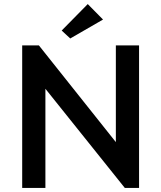

<svg xmlns="http://www.w3.org/2000/svg" viewBox="-20 -923 792 943"><path d="M89 -700H171L549 -225V-700H663V0H593L203 -487V0H89ZM486 -827 325 -734 283 -773 411 -903Z"/></svg>

Font: Tilda Sans Semibold
Style: Regular
Weight: 600
Designer: ParaType Ltd
Foundry: ParaType Ltd
Version: Version 1.009